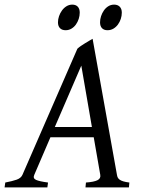

<svg xmlns="http://www.w3.org/2000/svg" viewBox="-37 -811 617 831"><path d="M181.2 -216.8 111.3 -54.2Q104.5 -39.1 118.9 -32.5Q133.3 -25.9 170.9 -21L168 0H-17.1L-14.2 -21Q16.6 -26.9 35.2 -33.4Q53.7 -40 60.1 -54.2L297.9 -600.1Q304.2 -606 313 -612.1Q321.8 -618.2 331.1 -623.8Q340.3 -629.4 348.9 -634.5Q357.4 -639.6 363.8 -643.1L469.2 -54.2Q470.2 -47.4 472.9 -42.2Q475.6 -37.1 481.4 -33Q487.3 -28.8 497.3 -25.9Q507.3 -22.9 522.9 -21L521 0H333L335 -21Q369.6 -23.4 384.8 -31Q399.9 -38.6 397 -54.2L368.7 -216.8ZM360.8 -261.2 314.9 -526.9 200.2 -261.2ZM308.1 -756.3Q308.1 -742.7 303.7 -729.2Q299.3 -715.8 291.5 -704.8Q283.7 -693.8 272.2 -687Q260.7 -680.2 247.1 -680.2Q231.4 -680.2 222.7 -689Q213.9 -697.8 213.9 -714.4Q213.9 -727.5 218.5 -741Q223.1 -754.4 231.2 -765.6Q239.3 -776.9 250.7 -783.9Q262.2 -791 275.9 -791Q291 -791 299.6 -782Q308.1 -772.9 308.1 -756.3ZM490.2 -756.3Q490.2 -742.7 485.8 -729.2Q481.4 -715.8 473.4 -704.8Q465.3 -693.8 453.9 -687Q442.4 -680.2 428.2 -680.2Q413.1 -680.2 404.5 -689Q396 -697.8 396 -714.4Q396 -727.5 400.4 -741Q404.8 -754.4 412.6 -765.6Q420.4 -776.9 431.6 -783.9Q442.9 -791 457 -791Q472.2 -791 481.2 -782Q490.2 -772.9 490.2 -756.3Z"/></svg>

Font: Gentium Plus APac
Style: Italic
Weight: 400
Italic angle: -8°
Designer: J. Victor Gaultney, Annie Olsen, Iska Routamaa, Becca Hirsbrunner
Foundry: SIL International
Version: Version 5.000